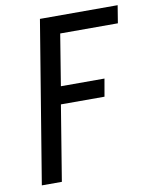

<svg xmlns="http://www.w3.org/2000/svg" viewBox="-83 -797 677 859"><g transform="rotate(-10 255.5 -367.5)"><path d="M37 0 158 -735H511L498 -655H236L198 -422H396L382 -342H184L128 0Z"/></g></svg>

Font: Iosevka Term Curly Md Obl
Style: Regular
Weight: 500
Italic angle: -9°
Designer: Belleve Invis
Foundry: Belleve Invis
Version: Version 32.3.0